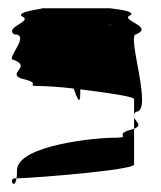

<svg xmlns="http://www.w3.org/2000/svg" viewBox="-20 -697 388 464"><path d="M14 -552C57 -535 -4 -520 32 -507C87 -495 35 -489 77 -489C92 -489 126 -487 158 -483C167 -457 174 -442 174 -472V-481C232 -474 302 -464 304 -458V-421C305 -423 306 -425 309 -427C351 -427 285 -614 309 -614C351 -632 278 -646 291 -658C321 -671 239 -677 247 -677H77C102 -677 20 -671 32 -658C63 -646 -10 -632 14 -614C57 -614 -10 -552 14 -552ZM16 -266C0 -266 15 -236 20 -266ZM20 -266C67 -267 300 -286 304 -299V-386C301 -385 296 -383 291 -382C254 -370 306 -364 247 -364C222 -364 21 -348 21 -285C21 -277 21 -271 20 -266ZM241 -636C243 -637 245 -637 247 -637C253 -637 250 -637 241 -636ZM304 -386C325 -394 308 -403 304 -413ZM304 -413V-421C303 -418 303 -416 304 -413Z"/></svg>

Font: bitstorm
Style: maxcn
Weight: 400
Version: Version 0.2